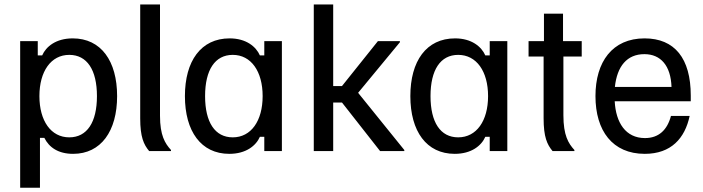

<svg xmlns="http://www.w3.org/2000/svg" viewBox="-20 -687 3198 873"><path d="M161.7 166.7V-60H181.7C203.3 -16.7 245 12.5 312.5 12.5C439.2 12.5 512.5 -90.8 512.5 -250C512.5 -410 439.2 -512.5 310.8 -512.5C234.2 -512.5 189.2 -475 171.7 -435H151.7V-500H71.7V166.7ZM295 -62.5C211.7 -62.5 159.2 -137.5 159.2 -250C159.2 -362.5 211.7 -437.5 295 -437.5C375.8 -437.5 420.8 -369.2 420.8 -250C420.8 -130.8 375.8 -62.5 295 -62.5Z M757.5 0V-5C730 -35 707.5 -71.7 707.5 -160.8V-666.7H617.5V-149.2C617.5 -64.2 633.3 -30 658.3 0Z M1022.5 12.5C1099.2 12.5 1144.2 -25 1161.7 -65H1181.7V0H1261.7V-500H1181.7V-435H1161.7C1144.2 -475 1099.2 -512.5 1024.2 -512.5C893.3 -512.5 820.8 -409.2 820.8 -250C820.8 -90 894.2 12.5 1022.5 12.5ZM1038.3 -62.5C957.5 -62.5 912.5 -130.8 912.5 -250C912.5 -369.2 957.5 -437.5 1038.3 -437.5C1121.7 -437.5 1174.2 -362.5 1174.2 -250C1174.2 -137.5 1121.7 -62.5 1038.3 -62.5Z M1495 0V-220.8H1535L1708.3 0H1818.3V-5L1608.3 -265L1798.3 -495V-500H1698.3L1535 -295.8H1495V-666.7H1406.7V0Z M2047.5 12.5C2124.2 12.5 2169.2 -25 2186.7 -65H2206.7V0H2286.7V-500H2206.7V-435H2186.7C2169.2 -475 2124.2 -512.5 2049.2 -512.5C1918.3 -512.5 1845.8 -409.2 1845.8 -250C1845.8 -90 1919.2 12.5 2047.5 12.5ZM2063.3 -62.5C1982.5 -62.5 1937.5 -130.8 1937.5 -250C1937.5 -369.2 1982.5 -437.5 2063.3 -437.5C2146.7 -437.5 2199.2 -362.5 2199.2 -250C2199.2 -137.5 2146.7 -62.5 2063.3 -62.5Z M2591.7 0V-5C2564.2 -35 2541.7 -71.7 2541.7 -163.3V-430H2625V-500H2540V-625H2453.3V-500H2383.3V-430H2451.7V-149.2C2451.7 -64.2 2467.5 -30 2492.5 0Z M2911.7 12.5C3031.7 12.5 3094.2 -58.3 3115.8 -160H3030.8C3014.2 -96.7 2975.8 -59.2 2912.5 -59.2C2825 -59.2 2780 -129.2 2775 -226.7H3120.8V-252.5C3120.8 -421.7 3047.5 -512.5 2910.8 -512.5C2764.2 -512.5 2687.5 -405.8 2687.5 -250C2687.5 -92.5 2765 12.5 2911.7 12.5ZM2775.8 -291.7C2785.8 -385.8 2830.8 -440.8 2910 -440.8C2984.2 -440.8 3030 -388.3 3033.3 -291.7Z"/></svg>

Font: Familjen Grotesk
Style: Regular
Weight: 400
Designer: Anders Wikstroem, Jonas Baeckman, Matilda Gysing, Kristian Moeller
Foundry: Familjen STHLM AB
Version: Version 2.000